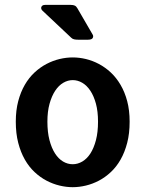

<svg xmlns="http://www.w3.org/2000/svg" viewBox="-20 -755 598 789"><path d="M512.7 -254.9Q512.7 -206.5 502.7 -168Q492.7 -129.4 475.6 -99.4Q458.5 -69.3 435.5 -47.9Q412.6 -26.4 386.5 -12.7Q360.4 1 332.8 7.6Q305.2 14.2 278.8 14.2Q252.4 14.2 224.9 7.6Q197.3 1 171.1 -12.7Q145 -26.4 122.1 -47.9Q99.1 -69.3 82 -99.4Q64.9 -129.4 54.9 -168Q44.9 -206.5 44.9 -254.9Q44.9 -301.8 54.9 -339.4Q64.9 -377 82 -406.5Q99.1 -436 122.1 -457.3Q145 -478.5 171.1 -492.2Q197.3 -505.9 224.9 -512.5Q252.4 -519 278.8 -519Q305.2 -519 332.8 -512.5Q360.4 -505.9 386.2 -492.2Q412.1 -478.5 435.1 -457.3Q458 -436 475.3 -406.5Q492.7 -377 502.7 -339.4Q512.7 -301.8 512.7 -254.9ZM382.8 -254.9Q382.8 -296.9 374.3 -328.6Q365.7 -360.4 351.3 -382.1Q336.9 -403.8 318.1 -414.8Q299.3 -425.8 278.8 -425.8Q258.8 -425.8 240 -414.8Q221.2 -403.8 206.8 -382.1Q192.4 -360.4 183.6 -328.6Q174.8 -296.9 174.8 -254.9Q174.8 -211.9 183.3 -179.2Q191.9 -146.5 206.1 -124.5Q220.2 -102.5 239 -91.3Q257.8 -80.1 278.8 -80.1Q299.3 -80.1 318.4 -91.3Q337.4 -102.5 351.6 -124.5Q365.7 -146.5 374.3 -179.2Q382.8 -211.9 382.8 -254.9ZM360.8 -612.8Q364.7 -606.4 361.1 -599.1Q357.4 -591.8 340.8 -591.8H301.8Q292 -591.8 284.9 -593.3Q277.8 -594.7 272.5 -600.1L154.8 -710.9Q151.4 -713.9 149.9 -718Q148.4 -722.2 149.7 -725.8Q150.9 -729.5 154.5 -732.2Q158.2 -734.9 165.5 -734.9H270.5Q281.2 -734.9 287.4 -731.9Q293.5 -729 297.9 -721.2Z"/></svg>

Font: New Telegraph
Style: Bold
Weight: 700
Designer: Frank Baranowski
Foundry: Frank Baranowski
Version: Version 3.001